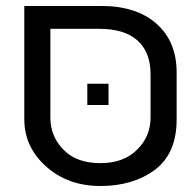

<svg xmlns="http://www.w3.org/2000/svg" viewBox="-20 -620 647 640"><path d="M481.9 -372.1Q481.9 -445.8 438.5 -484.9Q395 -523.9 311 -523.9H147.9V-228Q147.9 -166 191.4 -121.1Q234.9 -76.2 314.9 -76.2Q391.6 -76.2 436.5 -120.6Q481.9 -165 481.9 -228ZM314.9 0Q206.1 0 133.3 -65.4Q61 -130.4 61 -222.2V-600.1H317.9Q434.6 -600.1 501.5 -541Q568.8 -481.9 568.8 -377.9V-222.2Q568.8 -108.4 496.6 -54.2Q423.8 0 314.9 0ZM271 -340.8H341.8V-270H271Z"/></svg>

Font: Miedinger*
Style: Book
Weight: 400
Version: Version 001.000